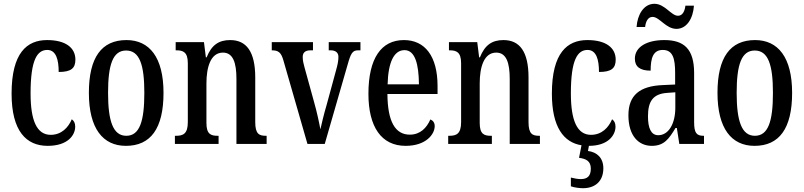

<svg xmlns="http://www.w3.org/2000/svg" viewBox="-20 -758 4232 1011"><path d="M231 10C339 10 376 -48 376 -91C376 -111 369 -122 358 -130C340 -87 304 -48 247 -48C173 -48 141 -125 141 -266C141 -444 176 -495 229 -495C276 -495 289 -442 289 -379C355 -379 377 -399 377 -444C377 -507 325 -547 228 -547C122 -547 41 -480 41 -265C41 -68 118 10 231 10Z M643 10C773 10 841 -81 841 -269C841 -456 767 -547 646 -547C515 -547 448 -456 448 -269C448 -81 522 10 643 10ZM645 -43C575 -43 549 -121 549 -269C549 -417 574 -492 644 -492C715 -492 740 -417 740 -269C740 -121 716 -43 645 -43Z M901 0H1131V-43H1126C1091 -43 1067 -51 1067 -110V-319C1067 -402 1088 -481 1154 -481C1207 -481 1225 -428 1225 -343V0H1384V-43H1380C1345 -43 1324 -52 1324 -115V-350C1324 -487 1277 -547 1192 -547C1132 -547 1094 -521 1068 -456H1064L1054 -536H905V-493H909C944 -493 969 -484 969 -425V-115C969 -52 943 -43 907 -43H901Z M1472 -441 1599 0H1690L1810 -416C1827 -477 1836 -493 1865 -493H1878V-536H1711V-493H1721C1748 -493 1762 -480 1762 -459C1762 -437 1758 -418 1749 -386L1700 -206C1684 -152 1673 -103 1667 -77C1661 -111 1648 -171 1634 -220L1583 -405C1578 -422 1574 -440 1574 -458C1574 -479 1585 -493 1615 -493H1628V-536H1411V-493C1445 -493 1460 -483 1472 -441Z M2116 10C2223 10 2269 -51 2269 -94C2269 -113 2259 -124 2246 -129C2227 -85 2193 -49 2138 -49C2062 -49 2021 -116 2020 -263H2284V-305C2284 -463 2217 -547 2107 -547C1988 -547 1920 -452 1920 -264C1920 -90 1988 10 2116 10ZM2186 -314H2021C2024 -429 2054 -494 2110 -494C2165 -494 2185 -422 2186 -314Z M2340 0H2570V-43H2565C2530 -43 2506 -51 2506 -110V-319C2506 -402 2527 -481 2593 -481C2646 -481 2664 -428 2664 -343V0H2823V-43H2819C2784 -43 2763 -52 2763 -115V-350C2763 -487 2716 -547 2631 -547C2571 -547 2533 -521 2507 -456H2503L2493 -536H2344V-493H2348C2383 -493 2408 -484 2408 -425V-115C2408 -52 2382 -43 2346 -43H2340Z M3050 233C3113 233 3157 197 3157 128C3157 74 3124 43 3076 37L3081 10C3184 10 3221 -48 3221 -91C3221 -111 3214 -122 3203 -130C3185 -87 3149 -48 3092 -48C3018 -48 2986 -125 2986 -266C2986 -444 3021 -495 3074 -495C3121 -495 3134 -442 3134 -379C3200 -379 3222 -399 3222 -444C3222 -507 3170 -547 3073 -547C2967 -547 2886 -480 2886 -265C2886 -89 2948 -8 3042 7L3029 73C3066 78 3091 90 3091 130C3091 171 3071 185 3038 185C3024 185 3005 182 2986 177V223C3005 230 3034 233 3050 233Z M3542 -606C3598 -606 3630 -664 3634 -728H3589C3586 -701 3575 -675 3550 -675C3514 -675 3481 -738 3426 -738C3368 -738 3336 -678 3332 -616H3377C3380 -643 3391 -669 3416 -669C3453 -669 3486 -606 3542 -606ZM3412 10C3478 10 3503 -28 3537 -84H3544L3557 0H3687V-43H3684C3647 -43 3635 -59 3635 -115V-373C3635 -500 3582 -547 3478 -547C3386 -547 3323 -511 3323 -449C3323 -407 3350 -386 3406 -386C3406 -452 3419 -495 3470 -495C3524 -495 3535 -448 3535 -373V-313L3470 -310C3349 -305 3289 -257 3289 -151C3289 -41 3344 10 3412 10ZM3446 -46C3408 -46 3392 -84 3392 -145C3392 -223 3417 -264 3494 -269L3536 -272V-191C3536 -107 3501 -46 3446 -46Z M3953 10C4083 10 4151 -81 4151 -269C4151 -456 4077 -547 3956 -547C3825 -547 3758 -456 3758 -269C3758 -81 3832 10 3953 10ZM3955 -43C3885 -43 3859 -121 3859 -269C3859 -417 3884 -492 3954 -492C4025 -492 4050 -417 4050 -269C4050 -121 4026 -43 3955 -43Z"/></svg>

Font: Noto Serif Georgian ExtraCondensed Medium
Style: Regular
Weight: 500
Width: 2
Designer: Monotype Design Team, Akaki Razmadze
Foundry: Google LLC
Version: Version 2.003